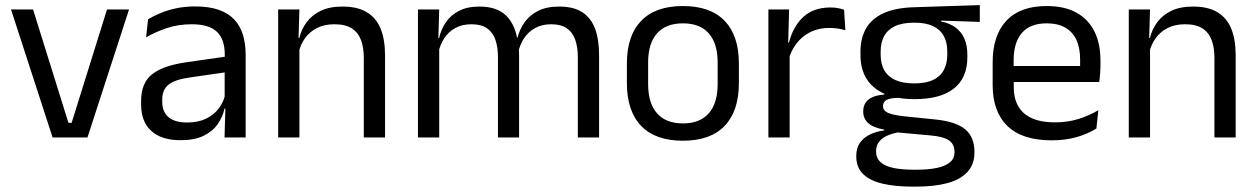

<svg xmlns="http://www.w3.org/2000/svg" viewBox="-20 -524 4790 732"><path d="M253 -55.5 388 -488H472L313.5 0H180.5L22 -488H106L241 -55.5Z M836 0 839.5 -118.5 836.5 -131V-286.5L837 -315Q837 -374.5 806.8 -403Q776.5 -431.5 711 -431.5Q658.5 -431.5 614.8 -416.5Q571 -401.5 537 -381.5L544.5 -450.5Q563.5 -462 589.8 -473.2Q616 -484.5 649.8 -492Q683.5 -499.5 724 -499.5Q776.5 -499.5 813.2 -486.8Q850 -474 872.8 -450Q895.5 -426 906 -392Q916.5 -358 916.5 -316V0ZM668 10.5Q595.5 10.5 556.8 -24.8Q518 -60 518 -125.5V-140Q518 -207.5 559.8 -240.8Q601.5 -274 692.5 -287L847 -309L851.5 -250L702.5 -228.5Q646.5 -220.5 622.5 -201.2Q598.5 -182 598.5 -144.5V-136.5Q598.5 -98 622.2 -77.5Q646 -57 693.5 -57Q735.5 -57 765.5 -71.5Q795.5 -86 814 -110.5Q832.5 -135 839 -165L851.5 -110H836Q829 -78 809.8 -50.5Q790.5 -23 756 -6.2Q721.5 10.5 668 10.5Z M1367 0V-303.5Q1367 -343 1356.2 -371.5Q1345.5 -400 1321.2 -415.8Q1297 -431.5 1255 -431.5Q1216.5 -431.5 1188.2 -417Q1160 -402.5 1142.5 -377.8Q1125 -353 1118 -321.5L1103.5 -379H1121Q1129 -412 1149 -439.2Q1169 -466.5 1202.8 -482.8Q1236.5 -499 1285.5 -499Q1343.5 -499 1379.2 -477Q1415 -455 1431.5 -413.8Q1448 -372.5 1448 -312.5V0ZM1040.5 0V-488H1121.5L1118 -371L1121.5 -366.5V0Z M2183 0V-305.5Q2183 -344 2173.2 -372.2Q2163.5 -400.5 2141.2 -416Q2119 -431.5 2081.5 -431.5Q2046 -431.5 2020 -417Q1994 -402.5 1978 -378.2Q1962 -354 1955.5 -323L1943 -380.5H1953Q1961 -412 1980 -439Q1999 -466 2031.5 -482.5Q2064 -499 2112 -499Q2166.5 -499 2199.8 -477.5Q2233 -456 2248.5 -414.8Q2264 -373.5 2264 -314.5V0ZM1573.5 0V-488H1654.5L1651 -371L1654.5 -366V0ZM1878.5 0V-305.5Q1878.5 -344 1868.8 -372.2Q1859 -400.5 1837 -416Q1815 -431.5 1777.5 -431.5Q1741.5 -431.5 1715.5 -417Q1689.5 -402.5 1673.5 -377.8Q1657.5 -353 1651 -321.5L1636 -379H1654Q1661.5 -412 1680 -439.2Q1698.5 -466.5 1730.2 -482.8Q1762 -499 1807.5 -499Q1875 -499 1910.2 -464Q1945.5 -429 1954.5 -362Q1957 -352 1958 -340.2Q1959 -328.5 1959 -317V0Z M2583.5 12.5Q2478.5 12.5 2424.2 -44.2Q2370 -101 2370 -207.5V-282Q2370 -388 2424.5 -444.5Q2479 -501 2583.5 -501Q2688.5 -501 2742.8 -444.5Q2797 -388 2797 -282V-207.5Q2797 -101 2742.8 -44.2Q2688.5 12.5 2583.5 12.5ZM2583.5 -53.5Q2648.5 -53.5 2682.2 -92Q2716 -130.5 2716 -203V-286.5Q2716 -358.5 2682.2 -396.8Q2648.5 -435 2583.5 -435Q2519 -435 2485 -396.8Q2451 -358.5 2451 -286.5V-203Q2451 -130.5 2485 -92Q2519 -53.5 2583.5 -53.5Z M2986.5 -298.5 2968 -361 2988 -362Q3004 -424 3043 -459.8Q3082 -495.5 3146.5 -495.5Q3162.5 -495.5 3175.2 -493Q3188 -490.5 3198 -487L3203 -408.5Q3190.5 -412.5 3175.2 -415Q3160 -417.5 3141.5 -417.5Q3086.5 -417.5 3045.8 -387Q3005 -356.5 2986.5 -298.5ZM2909.5 0V-488H2988.5L2984.5 -344L2990.5 -338V0Z M3466.5 -146Q3367 -146 3313.8 -189.5Q3260.5 -233 3260.5 -314V-326.5Q3260.5 -377 3281.2 -414.5Q3302 -452 3347.5 -473.2Q3393 -494.5 3466.5 -496.5L3715.5 -504.5V-440.5L3568.5 -445.5L3568 -442Q3602.5 -435 3624.5 -418Q3646.5 -401 3657.2 -375.5Q3668 -350 3668 -316V-305Q3668 -227.5 3617 -186.8Q3566 -146 3466.5 -146ZM3463 123H3474.5Q3519.5 123 3551.8 116.2Q3584 109.5 3601.5 95Q3619 80.5 3619 56.5V54.5Q3619 26.5 3598.8 11.8Q3578.5 -3 3529.5 -7.5L3391.5 -20L3414.5 -21Q3386.5 -17 3365.2 -8Q3344 1 3332 15.8Q3320 30.5 3320 52.5V53.5Q3320 79 3337.5 94.5Q3355 110 3387 116.5Q3419 123 3463 123ZM3458.5 187.5Q3392.5 187.5 3344.8 176.2Q3297 165 3270.8 139.8Q3244.5 114.5 3244.5 72V70Q3244.5 40 3258.8 20Q3273 0 3297.2 -11.5Q3321.5 -23 3351.5 -27L3351 -30Q3310 -37 3290.5 -54.2Q3271 -71.5 3271 -99V-99.5Q3271 -118.5 3279.8 -132Q3288.5 -145.5 3306.2 -153.5Q3324 -161.5 3351.5 -163.5V-173.5L3444.5 -150L3406.5 -151Q3372.5 -150.5 3359.5 -142.8Q3346.5 -135 3346.5 -119.5V-119Q3346.5 -102.5 3365 -94Q3383.5 -85.5 3428 -80.5L3546.5 -68.5Q3624 -60.5 3659.5 -31.2Q3695 -2 3695 55V57.5Q3695 103 3668 132Q3641 161 3591.5 174.2Q3542 187.5 3473 187.5ZM3465.5 -206Q3507.5 -206 3535.2 -218.2Q3563 -230.5 3577.2 -255.2Q3591.5 -280 3591.5 -316V-328Q3591.5 -363 3577.8 -387.5Q3564 -412 3536.5 -424.8Q3509 -437.5 3467.5 -437.5H3464.5Q3419.5 -437.5 3391.2 -423.8Q3363 -410 3350.2 -385.2Q3337.5 -360.5 3337.5 -327.5V-316Q3337.5 -280 3351.8 -255.5Q3366 -231 3394.5 -218.5Q3423 -206 3465.5 -206Z M3989 11Q3877.5 11 3821 -43.5Q3764.5 -98 3764.5 -199.5V-286.5Q3764.5 -389.5 3817 -445.2Q3869.5 -501 3970.5 -501Q4038.5 -501 4084 -475.8Q4129.5 -450.5 4152.5 -404Q4175.5 -357.5 4175.5 -293V-275Q4175.5 -259 4174.2 -243Q4173 -227 4171 -211.5H4096.5Q4097.5 -235.5 4097.8 -257Q4098 -278.5 4098 -296.5Q4098 -341 4083.8 -371.8Q4069.5 -402.5 4041.2 -418.8Q4013 -435 3970.5 -435Q3907.5 -435 3876 -398.5Q3844.5 -362 3844.5 -294V-247.5L3845 -237.5V-191Q3845 -160.5 3854 -136Q3863 -111.5 3882.2 -93.8Q3901.5 -76 3931.2 -66.8Q3961 -57.5 4002 -57.5Q4049.5 -57.5 4090.5 -70Q4131.5 -82.5 4167.5 -104L4160 -34Q4127.5 -13.5 4084.5 -1.2Q4041.5 11 3989 11ZM3807 -211.5V-272.5H4154V-211.5Z M4610 0V-303.5Q4610 -343 4599.2 -371.5Q4588.5 -400 4564.2 -415.8Q4540 -431.5 4498 -431.5Q4459.5 -431.5 4431.2 -417Q4403 -402.5 4385.5 -377.8Q4368 -353 4361 -321.5L4346.5 -379H4364Q4372 -412 4392 -439.2Q4412 -466.5 4445.8 -482.8Q4479.5 -499 4528.5 -499Q4586.5 -499 4622.2 -477Q4658 -455 4674.5 -413.8Q4691 -372.5 4691 -312.5V0ZM4283.5 0V-488H4364.5L4361 -371L4364.5 -366.5V0Z"/></svg>

Font: Anek Odia Medium
Style: Regular
Weight: 400
Version: Version 1.003